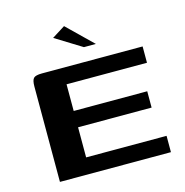

<svg xmlns="http://www.w3.org/2000/svg" viewBox="-96 -717 776 807"><g transform="rotate(-15 292.0 -314.0)"><path d="M67 0V-415Q67 -442 75.5 -451Q84 -460 112 -460H550V-389H200V-273H520V-202H200V-71H550V0ZM311 -521 196 -592 253 -628 363 -521Z"/></g></svg>

Font: Genos Thin SemiBold
Style: Regular
Weight: 600
Version: Version 1.010